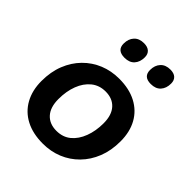

<svg xmlns="http://www.w3.org/2000/svg" viewBox="-201 -842 977 977"><g transform="rotate(45 288.0 -353.0)"><path d="M267 10Q195 10 143.5 -17Q92 -44 64.5 -94Q37 -144 37 -211Q37 -277 58 -330Q79 -383 116.5 -421Q154 -459 203 -479Q252 -499 309 -499Q381 -499 432.5 -472Q484 -445 511.5 -395.5Q539 -346 539 -278Q539 -212 518 -159Q497 -106 459.5 -68Q422 -30 373 -10Q324 10 267 10ZM270 -85Q316 -85 347.5 -111Q379 -137 396 -182Q413 -227 413 -282Q413 -341 384.5 -372.5Q356 -404 306 -404Q261 -404 229 -378Q197 -352 180 -307.5Q163 -263 163 -207Q163 -148 191.5 -116.5Q220 -85 270 -85ZM441 -593Q388 -593 388 -641Q388 -675 407 -695.5Q426 -716 460 -716Q486 -716 499.5 -703.5Q513 -691 513 -668Q513 -634 494.5 -613.5Q476 -593 441 -593ZM252 -593Q198 -593 198 -641Q198 -675 217 -695.5Q236 -716 270 -716Q296 -716 310 -703.5Q324 -691 324 -668Q324 -634 305.5 -613.5Q287 -593 252 -593Z"/></g></svg>

Font: Nunito Variable Extra Light
Style: Italic
Weight: 200
Italic angle: -9°
Designer: Vernon Adams
Foundry: Vernon Adams
Version: Version 3.602